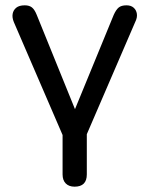

<svg xmlns="http://www.w3.org/2000/svg" viewBox="-20 -514 559 721"><path d="M260 187Q239 187 227 175Q215 163 215 141V-7L32 -431Q25 -448 27.5 -462Q30 -476 41 -485Q52 -494 73 -494Q90 -494 100 -486Q110 -478 118 -458L275 -71H248L407 -458Q416 -478 426 -486Q436 -494 455 -494Q472 -494 482 -485Q492 -476 494 -462Q496 -448 488 -432L306 -10V141Q306 187 260 187Z"/></svg>

Font: Nunito Medium
Style: Regular
Weight: 500
Designer: Vernon Adams
Foundry: Vernon Adams
Version: Version 3.602